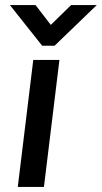

<svg xmlns="http://www.w3.org/2000/svg" viewBox="-20 -736 401 756"><path d="M146 -556 19 -716H120L180 -638L260 -716H361L195 -556ZM111 -500H214L153 0H50Z"/></svg>

Font: Haskoy SemiBold
Style: Italic
Weight: 600
Designer: Ertekin Erdin
Foundry: Ertekin Erdin
Version: Version 2.000; ttfautohint (v1.8.4.7-5d5b)